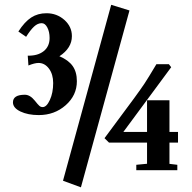

<svg xmlns="http://www.w3.org/2000/svg" viewBox="-20 -719 809 811"><path d="M321.8 72.3 246.1 44.4 449.7 -698.7 526.9 -674.8ZM143.6 -232.9Q98.1 -232.9 66.4 -248Q34.7 -263.2 34.7 -286.6Q34.7 -318.8 85 -318.8Q106.9 -318.8 127 -293.9Q140.1 -277.3 146.2 -272Q152.3 -266.6 160.2 -266.6Q176.8 -266.6 190.7 -296.9Q204.6 -327.1 204.6 -368.2Q204.6 -405.3 186.8 -429.2Q168.9 -453.1 142.6 -453.1Q126.5 -453.1 100.1 -442.4L97.2 -483.9Q139.2 -482.9 164.3 -502.7Q189.5 -522.5 189.5 -558.6Q189.5 -584.5 179.9 -602.8Q170.4 -621.1 156.2 -621.1Q139.2 -621.1 123.8 -606.7Q108.4 -592.3 90.3 -563.5L57.6 -585.9Q84 -627 111.8 -645Q139.6 -663.1 176.3 -663.1Q220.2 -663.1 252 -634.8Q283.7 -606.4 283.7 -566.4Q283.7 -516.1 231 -481.4Q269 -465.3 286.9 -440.2Q304.7 -415 304.7 -376Q304.7 -316.4 257.6 -274.7Q210.4 -232.9 143.6 -232.9ZM555.7 0V-22.9L601.1 -27.3V-116.7H440.4L421.4 -135.3L545.9 -303.2Q575.2 -343.3 589.8 -365.2Q604.5 -387.2 640.6 -447.8H693.4L703.1 -435.1L501 -161.6H601.1V-295.4H695.8V-161.6H731.9V-116.7H695.8V-26.9L729 -22.9V0Z"/></svg>

Font: Elstob Grade
Style: Regular
Weight: 400
Designer: Peter S. Baker
Version: Version 1.015